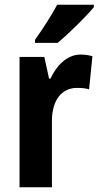

<svg xmlns="http://www.w3.org/2000/svg" viewBox="-20 -786 417 806"><path d="M374 -756V-766H220C196 -721 161 -667 127 -619V-606H222C270 -646 344 -719 374 -756ZM318 -557C261 -557 216 -509 192 -456H186L166 -547H62V0H198V-278C198 -369 242 -417 303 -417C325 -417 341 -415 354 -411L368 -550C351 -555 334 -557 318 -557Z"/></svg>

Font: Noto Sans Georgian Condensed Bold
Style: Regular
Weight: 700
Width: 3
Designer: Monotype Design Team, Akaki Razmadze
Foundry: Google LLC
Version: Version 2.005